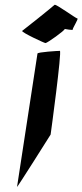

<svg xmlns="http://www.w3.org/2000/svg" viewBox="-20 -776 339 789"><path d="M71 -649C68 -643 162 -599 167 -599C174 -599 247 -651 246 -657C246 -657 282 -650 279 -655C278 -660 304 -700 298 -700C292 -700 208 -762 204 -756C200 -751 72 -649 71 -649ZM50 -8C49 -2 188 -223 188 -223C189 -229 235 -567 226 -567C218 -567 135 -562 134 -556Z"/></svg>

Font: Ampere
Style: SCIta
Weight: 400
Version: Version 1